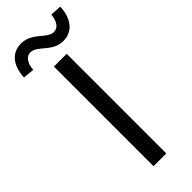

<svg xmlns="http://www.w3.org/2000/svg" viewBox="-353 -969 999 999"><g transform="rotate(-45 147.0 -469.5)"><path d="M100 0H194V-733H100ZM230 -792C297 -792 340 -844 344 -930L282 -934C277 -886 257 -860 228 -860C176 -860 147 -939 63 -939C-4 -939 -47 -887 -50 -803L12 -797C15 -845 37 -872 65 -872C118 -872 147 -792 230 -792Z"/></g></svg>

Font: Kinto Sans
Style: Regular
Weight: 400
Designer: Authors: Ryoko NISHIZUKA  (kana & ideographs); Paul D. Hunt (Latin, Greek & Cyrillic); Wenlong ZHANG  (bopomofo); Sandol
Foundry: Adobe Systems Incorporated, ookami Inc.
Version: Version 0.001